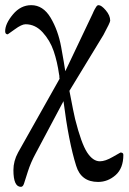

<svg xmlns="http://www.w3.org/2000/svg" viewBox="-30 -434 498 744"><path d="M108 161Q89 196 78 230.5Q67 265 63 277.5Q59 290 51 290Q22 290 22 225Q22 190 40 157L201 -129Q200 -131 200 -137Q200 -143 199 -145Q192 -195 178 -236Q164 -277 135.5 -308.5Q107 -340 69 -340Q54 -340 27.5 -320.5Q1 -301 0 -301Q-10 -301 -10 -313Q-10 -342 20 -378Q50 -414 91 -414Q137 -414 166 -365.5Q195 -317 207 -252Q219 -186 223 -158L329 -381Q330 -383 332.5 -389Q335 -395 337 -398Q339 -401 341.5 -405.5Q344 -410 346.5 -412Q349 -414 352 -414Q363 -414 380 -394Q397 -374 397 -354Q397 -347 371 -299L239 -82Q256 7 261 27Q285 122 307.5 156.5Q330 191 357 191Q378 191 407 174Q436 157 437 157Q448 157 448 166Q448 218 418 244.5Q388 271 350 271Q284 271 265 208Q236 116 216 -42Z"/></svg>

Font: EB Garamond 08
Style: Regular
Weight: 400
Version: Version 0.016 ; ttfautohint (v1.5)